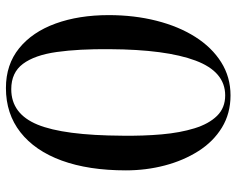

<svg xmlns="http://www.w3.org/2000/svg" viewBox="-95 -690 798 648"><g transform="rotate(-90 304.0 -366.0)"><path d="M53 -340Q53 -466 86 -556.5Q119 -647 181.5 -696Q244 -745 331 -745Q410 -745 465 -700.5Q520 -656 548.5 -577.5Q577 -499 577 -398Q577 -312 558 -237Q539 -162 503.5 -106Q468 -50 418 -18.5Q368 13 306 13Q245 13 197.5 -16Q150 -45 118 -95.5Q86 -146 69.5 -209Q53 -272 53 -340ZM327 -727Q244 -727 207.5 -638.5Q171 -550 170 -352Q169 -282 174.5 -219.5Q180 -157 195 -108.5Q210 -60 237 -32.5Q264 -5 306 -5Q386 -5 423.5 -105Q461 -205 462 -395Q463 -499 452.5 -573.5Q442 -648 412.5 -687.5Q383 -727 327 -727Z"/></g></svg>

Font: Literata 72pt Medium
Style: Italic
Weight: 500
Italic angle: -2°
Designer: Latin by Veronika Burian and Jose Scaglione. Greek by Irene Vlachou. Cyrillic by Vera Evstafieva
Foundry: TypeTogether
Version: Version 3.002